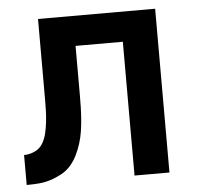

<svg xmlns="http://www.w3.org/2000/svg" viewBox="-44 -575 637 619"><g transform="rotate(-5 275.0 -265.0)"><path d="M18 0V-97Q36 -97 53 -105Q70 -113 79 -128.5Q88 -144 92 -162Q96 -180 98 -198Q100 -216 100.5 -234Q101 -252 101 -271V-530H480V0H367V-433H214V-274Q214 -254 213.5 -234.5Q213 -215 211.5 -195.5Q210 -176 207 -156.5Q204 -137 198 -118Q192 -99 183.5 -81.5Q175 -64 162 -49Q149 -34 131.5 -24.5Q114 -15 95 -9Q76 -3 56.5 -1.5Q37 0 18 0Z"/></g></svg>

Font: Lode
Style: Bold
Weight: 700
Monospace: yes
Designer: Belleve Invis
Foundry: Belleve Invis
Version: Version 29.2.0; ttfautohint (v1.8.3)